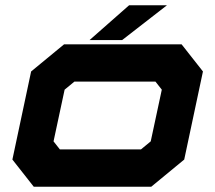

<svg xmlns="http://www.w3.org/2000/svg" viewBox="-20 -708 816 728"><path d="M108 0 27 -103 98 -437 223 -540H668.5L749.5 -437L678.5 -103L553.5 0ZM207 -141.5H514.5L551.5 -172L593.5 -368L569.5 -398.5H262L225 -368L183 -172ZM319.5 -556 469.5 -688H613L443 -556Z"/></svg>

Font: Tourney Expanded Black
Style: Italic
Weight: 900
Width: 7
Italic angle: -12°
Designer: Tyler Finck
Foundry: Etcetera Type Co
Version: Version 1.010; ttfautohint (v1.8.3)